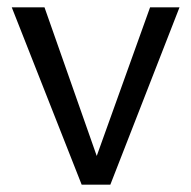

<svg xmlns="http://www.w3.org/2000/svg" viewBox="-20 -502 520 522"><path d="M202 0 12 -482H101L243 -78L388 -482H468L280 0Z"/></svg>

Font: Cantarell
Style: Regular
Weight: 400
Designer: Dave Crossland, Nikolaus Waxweiler, Florian Fecher, Jacques Le Bailly, Eben Sorkin, Alexei Vanyashin, Alexios Zavras, Em
Version: Version 0.303